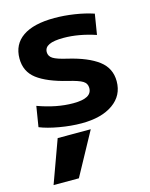

<svg xmlns="http://www.w3.org/2000/svg" viewBox="-119 -606 746 953"><g transform="rotate(-15 253.5 -130.0)"><path d="M38 -27 55 -132Q151 -97 236 -97Q285 -97 308.5 -110Q332 -123 332 -150Q332 -173 312.5 -185.5Q293 -198 238 -211Q136 -236 85.5 -274.5Q35 -313 35 -380Q35 -453 91 -491.5Q147 -530 254 -530Q303 -530 356 -522Q409 -514 454 -499L437 -394Q350 -423 272 -423Q222 -423 198 -411.5Q174 -400 174 -376Q174 -355 193.5 -342.5Q213 -330 266 -318Q367 -294 419.5 -254Q472 -214 472 -147Q472 -74 412.5 -32Q353 10 251 10Q197 10 137 -0.5Q77 -11 38 -27ZM36 270 116 50H286L166 270Z"/></g></svg>

Font: Enso
Style: Bold
Weight: 700
Designer: Coji Morishita
Foundry: UNDERFOREST DESIGN
Version: Version 1.000